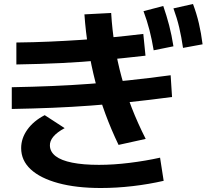

<svg xmlns="http://www.w3.org/2000/svg" viewBox="-20 -875 1040 962"><path d="M574 -149Q537 -226 508 -304.5Q479 -383 458 -464.5Q437 -546 423 -631Q409 -716 403 -803L537 -810Q542 -726 555 -646.5Q568 -567 589 -489.5Q610 -412 640 -335Q670 -258 710 -179ZM485 67Q362 67 272 42.5Q182 18 134 -26.5Q86 -71 86 -133Q86 -182 117 -225.5Q148 -269 204 -298L304 -233Q265 -212 247 -190Q229 -168 230 -145Q231 -114 259 -92.5Q287 -71 342 -60Q397 -49 476 -49Q548 -49 629 -59Q710 -69 782 -85L800 31Q726 48 645 57.5Q564 67 485 67ZM62 -662Q149 -663 228.5 -666.5Q308 -670 383.5 -675Q459 -680 536.5 -687.5Q614 -695 698 -705L709 -596Q595 -583 492.5 -573.5Q390 -564 285.5 -559Q181 -554 62 -552ZM39 -438Q146 -440 242 -444Q338 -448 431.5 -455Q525 -462 624 -472.5Q723 -483 835 -498L842 -389Q729 -374 629.5 -363.5Q530 -353 435.5 -346Q341 -339 244 -335Q147 -331 39 -329ZM750 -623Q741 -677 729 -724Q717 -771 699 -819L798 -845Q815 -796 827.5 -748Q840 -700 849 -643ZM897 -635Q889 -690 878 -737Q867 -784 849 -833L947 -855Q965 -807 976.5 -758Q988 -709 995 -653Z"/></svg>

Font: M PLUS 2 Thin
Style: Bold
Weight: 700
Version: Version 1.001